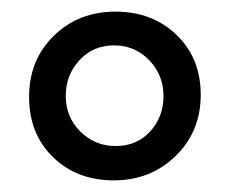

<svg xmlns="http://www.w3.org/2000/svg" viewBox="-20 -696 395 330"><path d="M116.5 -592.5Q93 -567 93 -531Q93 -495 118 -470Q143 -445 179 -445Q215 -445 238 -470Q261 -495 261 -531Q261 -567 236.5 -592.5Q212 -618 176 -618Q140 -618 116.5 -592.5ZM283.5 -636Q325 -596 325 -533Q325 -470 282 -428Q239 -386 175.5 -386Q112 -386 71 -426Q30 -466 30 -529.5Q30 -593 72.5 -634.5Q115 -676 178.5 -676Q242 -676 283.5 -636Z"/></svg>

Font: Hind Kochi
Style: Regular
Weight: 400
Designer: Dhruvi Tolia
Foundry: Indian Type Foundry
Version: Version 0.702;PS 1.0;hotconv 1.0.81;makeotf.lib2.5.63406